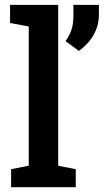

<svg xmlns="http://www.w3.org/2000/svg" viewBox="-20 -782 433 802"><path d="M26.4 0V-75.2L100.1 -89.8V-671.4L22 -686V-761.7H223.1V-89.8L296.4 -75.2V0ZM309.6 -569.3 253.9 -609.9Q270.5 -633.8 278.6 -658Q286.6 -682.1 286.6 -716.8V-761.7H393.1V-721.2Q393.1 -675.3 371.1 -636.5Q349.1 -597.7 309.6 -569.3Z"/></svg>

Font: Roboto Slab Medium
Style: Regular
Weight: 500
Designer: Google
Version: Version 2.001; ttfautohint (v1.8.3)